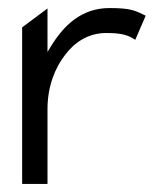

<svg xmlns="http://www.w3.org/2000/svg" viewBox="-20 -467 417 477"><path d="M98 -10V-196C98 -253 117 -299 142 -331C164 -360 197 -385 244 -385C285 -385 299 -379 316 -368L342 -428C317 -440 307 -447 252 -447C181 -447 137 -402 106 -351L98 -338V-446L35 -399V-10Z"/></svg>

Font: Charger Pro
Style: LitNar
Weight: 300
Designer: Jasper
Foundry: Cannot Into Space Fonts
Version: Version 1.09